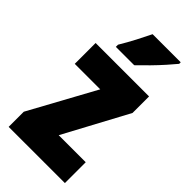

<svg xmlns="http://www.w3.org/2000/svg" viewBox="-241 -822 879 879"><g transform="rotate(45 198.5 -383.0)"><path d="M380 0H16V-98L191 -418H26V-553H372V-446L205 -135H380ZM364 -756Q350 -739 326.5 -712.5Q303 -686 275.5 -658Q248 -630 223 -606H104V-620Q128 -660 147 -696.5Q166 -733 182 -766H364Z"/></g></svg>

Font: Noto Sans Gujarati UI ExtraCondensed Black
Style: Regular
Weight: 900
Width: 2
Designer: Jelle Bosma - Monotype Design Team, Universal Thirst
Foundry: Monotype Imaging Inc.
Version: Version 2.106; ttfautohint (v1.8.4.7-5d5b)